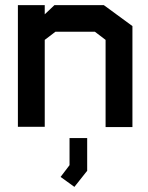

<svg xmlns="http://www.w3.org/2000/svg" viewBox="-20 -497 578 751"><path d="M393 0V-341L351 -373H197L155 -341V-1H50V-477H155V-441L193 -477H386L498 -395V0ZM217 195 252 149V43H321V171L271 234Z"/></svg>

Font: Turret Road ExtraBold
Style: Regular
Weight: 800
Designer: Noponies
Foundry: Noponies
Version: Version 1.001; ttfautohint (v1.8)